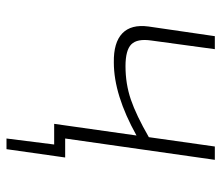

<svg xmlns="http://www.w3.org/2000/svg" viewBox="-64 -458 665 576"><g transform="rotate(90 268.0 -169.5)"><path d="M452 -33 448 -5 427 143H395L413 0H351L386 -247Q264 -179 167 -179Q107 -178 79.5 -204.5Q52 -231 59 -283L88 -482H127L101 -291Q95 -249 112.5 -231.5Q130 -214 178 -214Q231 -214 278 -230Q325 -246 391 -284L419 -482H459L395 -33Z"/></g></svg>

Font: Exo 2.0 Extra Light
Style: Italic
Weight: 250
Italic angle: -8°
Designer: Natanael Gama
Version: Version 1.001;PS 001.001;hotconv 1.0.70;makeotf.lib2.5.58329